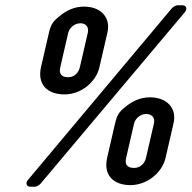

<svg xmlns="http://www.w3.org/2000/svg" viewBox="-20 -691 725 726"><path d="M95 15H113C118 15 129 9 133 4L679 -645C689 -657 685 -671 670 -671H651C646 -671 634 -665 630 -660L86 -11C75 1 80 15 95 15ZM224 -334C286 -334 343 -380 356 -437L386 -567C400 -626 360 -666 298 -666C263 -666 232 -653 203 -628C180 -610 172 -597 165 -567L135 -437C120 -370 161 -334 224 -334ZM473 9C535 9 593 -37 606 -94L636 -224C650 -283 610 -323 547 -323C513 -323 481 -310 452 -285C429 -267 422 -254 415 -224L385 -94C370 -27 411 9 473 9ZM284 -603C305 -603 317 -588 312 -567L282 -437C278 -419 264 -399 238 -399C212 -399 202 -412 208 -437L238 -567C242 -584 260 -603 284 -603ZM533 -260C555 -260 567 -245 562 -224L532 -94C528 -76 513 -56 487 -56C461 -56 451 -69 457 -94L487 -224C491 -241 509 -260 533 -260Z"/></svg>

Font: DIN Rundschrift
Style: MittelKursiv
Weight: 400
Version: Version 1.027